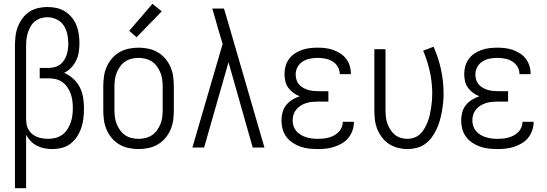

<svg xmlns="http://www.w3.org/2000/svg" viewBox="-20 -780 2890 1015"><path d="M59 215V-538Q59 -563 62 -588.5Q65 -614 74 -637.5Q83 -661 98 -682Q113 -703 134 -717Q155 -731 180 -737Q205 -743 230 -743Q254 -743 278 -738Q302 -733 323 -720Q344 -707 359.5 -688Q375 -669 384 -646.5Q393 -624 396.5 -600Q400 -576 400 -552Q400 -529 396.5 -505.5Q393 -482 383 -461Q373 -440 356.5 -422.5Q340 -405 319 -395Q345 -384 367 -364Q389 -344 402 -318.5Q415 -293 419.5 -264Q424 -235 424 -207Q424 -181 421 -155Q418 -129 410 -105Q402 -81 388 -59Q374 -37 353.5 -21Q333 -5 307.5 1.5Q282 8 256 8Q236 8 215 4Q194 0 175.5 -9.5Q157 -19 142.5 -34Q128 -49 118 -67V215ZM234 -46Q254 -46 273.5 -51Q293 -56 309 -67.5Q325 -79 336 -96Q347 -113 353.5 -131.5Q360 -150 362.5 -169.5Q365 -189 365 -209V-210Q365 -229 362.5 -248Q360 -267 353.5 -285Q347 -303 336 -319Q325 -335 309.5 -346Q294 -357 275.5 -361.5Q257 -366 238 -366H190V-421H238Q253 -421 268.5 -425Q284 -429 296.5 -438Q309 -447 318 -460.5Q327 -474 332 -489Q337 -504 339 -519.5Q341 -535 341 -551Q341 -576 335.5 -601Q330 -626 316 -646.5Q302 -667 278.5 -678Q255 -689 230 -689Q213 -689 195.5 -683.5Q178 -678 164.5 -667Q151 -656 142 -640.5Q133 -625 127.5 -608Q122 -591 120 -573.5Q118 -556 118 -538V-144L119 -139Q119 -118 128.5 -99Q138 -80 155 -68Q172 -56 192.5 -51Q213 -46 234 -46Z M713 8Q686 8 660 2.5Q634 -3 611.5 -16Q589 -29 571.5 -49.5Q554 -70 543.5 -94.5Q533 -119 529.5 -145Q526 -171 526 -197V-323Q526 -349 529.5 -375Q533 -401 543.5 -425.5Q554 -450 571.5 -470.5Q589 -491 611.5 -504Q634 -517 660 -522.5Q686 -528 713 -528Q739 -528 765 -522.5Q791 -517 813.5 -504Q836 -491 853.5 -470.5Q871 -450 881.5 -425.5Q892 -401 895.5 -375Q899 -349 899 -323V-197Q899 -171 895.5 -145Q892 -119 881.5 -94.5Q871 -70 853.5 -49.5Q836 -29 813.5 -16Q791 -3 765 2.5Q739 8 713 8ZM713 -46Q731 -46 749.5 -50.5Q768 -55 783.5 -65.5Q799 -76 810 -91.5Q821 -107 828 -124Q835 -141 837.5 -160Q840 -179 840 -197V-323Q840 -341 837.5 -360Q835 -379 828 -396Q821 -413 810 -428.5Q799 -444 783.5 -454.5Q768 -465 749.5 -469.5Q731 -474 713 -474Q694 -474 675.5 -469.5Q657 -465 641.5 -454.5Q626 -444 615 -428.5Q604 -413 597 -396Q590 -379 587.5 -360Q585 -341 585 -323V-197Q585 -179 587.5 -160Q590 -141 597 -124Q604 -107 615 -91.5Q626 -76 641.5 -65.5Q657 -55 675.5 -50.5Q694 -46 713 -46ZM702 -583 663 -617 786 -760 835 -720Z M997 0 1157 -548 1132 -631Q1125 -657 1117.5 -683Q1110 -709 1102 -735H1164L1190 -647L1378 0H1316L1188 -451L1059 0Z M1660 8Q1637 8 1614 5.5Q1591 3 1569 -4.5Q1547 -12 1527.5 -25Q1508 -38 1494 -56.5Q1480 -75 1474 -97.5Q1468 -120 1468 -143Q1468 -164 1473.5 -185.5Q1479 -207 1492.5 -224Q1506 -241 1524.5 -252.5Q1543 -264 1564 -271Q1546 -278 1530.5 -289.5Q1515 -301 1504 -316Q1493 -331 1488.5 -350Q1484 -369 1484 -388Q1484 -409 1489.5 -429.5Q1495 -450 1507.5 -467.5Q1520 -485 1538 -497Q1556 -509 1576 -516Q1596 -523 1617 -525.5Q1638 -528 1660 -528Q1680 -528 1701 -525.5Q1722 -523 1741.5 -516Q1761 -509 1779 -497.5Q1797 -486 1809.5 -469.5Q1822 -453 1828.5 -433Q1835 -413 1835 -392V-388H1776V-390Q1776 -410 1765 -428Q1754 -446 1737 -456Q1720 -466 1700 -470Q1680 -474 1660 -474Q1639 -474 1618.5 -470Q1598 -466 1580.5 -455Q1563 -444 1553 -425.5Q1543 -407 1543 -387Q1543 -373 1547 -359Q1551 -345 1560 -334.5Q1569 -324 1581.5 -316.5Q1594 -309 1607.5 -305Q1621 -301 1634.5 -299.5Q1648 -298 1663 -298H1716V-243H1662Q1647 -243 1631 -241.5Q1615 -240 1600 -235.5Q1585 -231 1571 -222.5Q1557 -214 1547 -202Q1537 -190 1532 -175Q1527 -160 1527 -144Q1527 -128 1532 -113Q1537 -98 1547 -86.5Q1557 -75 1570.5 -67Q1584 -59 1598.5 -54.5Q1613 -50 1628.5 -48Q1644 -46 1660 -46Q1675 -46 1689.5 -47.5Q1704 -49 1718.5 -53Q1733 -57 1746 -64Q1759 -71 1769.5 -81.5Q1780 -92 1786 -106Q1792 -120 1792 -135V-136H1851V-134Q1851 -112 1843.5 -90.5Q1836 -69 1822 -51.5Q1808 -34 1788.5 -22.5Q1769 -11 1748 -4Q1727 3 1704.5 5.5Q1682 8 1660 8Z M2133 8Q2108 8 2083 1.5Q2058 -5 2036.5 -19Q2015 -33 1999.5 -53.5Q1984 -74 1974.5 -97.5Q1965 -121 1962 -146.5Q1959 -172 1959 -197V-520H2018V-197Q2018 -179 2020 -161.5Q2022 -144 2028 -127Q2034 -110 2043.5 -95Q2053 -80 2066.5 -68.5Q2080 -57 2097.5 -51.5Q2115 -46 2133 -46Q2152 -46 2170 -52.5Q2188 -59 2201.5 -72Q2215 -85 2224.5 -102Q2234 -119 2241 -136.5Q2248 -154 2252 -172.5Q2256 -191 2259 -210Q2262 -229 2263.5 -247.5Q2265 -266 2265 -285Q2265 -344 2252.5 -401Q2240 -458 2217 -512L2272 -533Q2298 -475 2311.5 -412Q2325 -349 2325 -285Q2325 -260 2322.5 -236Q2320 -212 2315.5 -187.5Q2311 -163 2304 -139.5Q2297 -116 2286.5 -94Q2276 -72 2261 -52Q2246 -32 2226 -18Q2206 -4 2182 2Q2158 8 2133 8Z M2610 8Q2587 8 2564 5.5Q2541 3 2519 -4.5Q2497 -12 2477.5 -25Q2458 -38 2444 -56.5Q2430 -75 2424 -97.5Q2418 -120 2418 -143Q2418 -164 2423.5 -185.5Q2429 -207 2442.5 -224Q2456 -241 2474.5 -252.5Q2493 -264 2514 -271Q2496 -278 2480.5 -289.5Q2465 -301 2454 -316Q2443 -331 2438.5 -350Q2434 -369 2434 -388Q2434 -409 2439.5 -429.5Q2445 -450 2457.5 -467.5Q2470 -485 2488 -497Q2506 -509 2526 -516Q2546 -523 2567 -525.5Q2588 -528 2610 -528Q2630 -528 2651 -525.5Q2672 -523 2691.5 -516Q2711 -509 2729 -497.5Q2747 -486 2759.5 -469.5Q2772 -453 2778.5 -433Q2785 -413 2785 -392V-388H2726V-390Q2726 -410 2715 -428Q2704 -446 2687 -456Q2670 -466 2650 -470Q2630 -474 2610 -474Q2589 -474 2568.5 -470Q2548 -466 2530.5 -455Q2513 -444 2503 -425.5Q2493 -407 2493 -387Q2493 -373 2497 -359Q2501 -345 2510 -334.5Q2519 -324 2531.5 -316.5Q2544 -309 2557.5 -305Q2571 -301 2584.5 -299.5Q2598 -298 2613 -298H2666V-243H2612Q2597 -243 2581 -241.5Q2565 -240 2550 -235.5Q2535 -231 2521 -222.5Q2507 -214 2497 -202Q2487 -190 2482 -175Q2477 -160 2477 -144Q2477 -128 2482 -113Q2487 -98 2497 -86.5Q2507 -75 2520.5 -67Q2534 -59 2548.5 -54.5Q2563 -50 2578.5 -48Q2594 -46 2610 -46Q2625 -46 2639.5 -47.5Q2654 -49 2668.5 -53Q2683 -57 2696 -64Q2709 -71 2719.5 -81.5Q2730 -92 2736 -106Q2742 -120 2742 -135V-136H2801V-134Q2801 -112 2793.5 -90.5Q2786 -69 2772 -51.5Q2758 -34 2738.5 -22.5Q2719 -11 2698 -4Q2677 3 2654.5 5.5Q2632 8 2610 8Z"/></svg>

Font: Iosevka QP Light
Style: Regular
Weight: 300
Designer: Belleve Invis
Foundry: Belleve Invis
Version: Version 20.0.0; ttfautohint (v1.8.4)